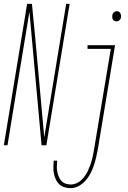

<svg xmlns="http://www.w3.org/2000/svg" viewBox="-45 -755 665 998"><path d="M-25 0 96 -735H121L139 -549L185 -41L299 -735H317L196 0H171L108 -694Q91 -594 75 -494Q59 -394 42 -294L-6 0ZM560 -644Q555 -644 549.5 -646.5Q544 -649 541.5 -654Q539 -659 538.5 -664.5Q538 -670 539 -676Q540 -685 547 -691Q554 -697 562 -697Q568 -697 573 -694Q578 -691 580.5 -686Q583 -681 584 -675.5Q585 -670 584 -664Q582 -655 575.5 -649.5Q569 -644 560 -644ZM322 223Q305 223 289 218Q273 213 262 202Q251 191 244.5 176.5Q238 162 235 146Q232 130 232.5 113.5Q233 97 234 80H252Q251 94 250.5 108.5Q250 123 252.5 136.5Q255 150 260 162.5Q265 175 274 185Q283 195 296 199.5Q309 204 324 204Q338 204 352 198Q366 192 377 181.5Q388 171 397 158.5Q406 146 412 132.5Q418 119 423.5 105Q429 91 432.5 77Q436 63 439 49Q442 35 444 21L531 -501H410V-520H553L463 24Q459 45 454 66Q449 87 442 107.5Q435 128 424.5 148Q414 168 398.5 185Q383 202 363 212.5Q343 223 322 223Z"/></svg>

Font: Iosevka Thin Extended Oblique
Style: Regular
Weight: 100
Width: 7
Italic angle: -9°
Monospace: yes
Designer: Belleve Invis
Foundry: Belleve Invis
Version: Version 32.5.0; ttfautohint (v1.8.4)